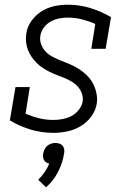

<svg xmlns="http://www.w3.org/2000/svg" viewBox="-20 -558 540 818"><path d="M208 8Q157 8 110.5 -6Q64 -20 22 -45L46 -187H107L89 -74Q116 -62 145.5 -54.5Q175 -47 207 -47Q226 -47 245.5 -50.5Q265 -54 283 -63Q301 -72 314.5 -88.5Q328 -105 332 -124Q335 -142 329 -159Q323 -176 312 -188.5Q301 -201 286 -210Q271 -219 255.5 -225.5Q240 -232 223.5 -238Q207 -244 192 -251.5Q177 -259 162.5 -268.5Q148 -278 136 -290Q124 -302 114.5 -316Q105 -330 99 -345.5Q93 -361 91 -379Q89 -397 92 -415Q96 -444 114 -469Q132 -494 157.5 -510Q183 -526 211.5 -532Q240 -538 269 -538Q319 -538 365.5 -523.5Q412 -509 453 -485L430 -350H369L386 -456Q359 -468 329.5 -475.5Q300 -483 269 -483Q251 -483 232.5 -479.5Q214 -476 196.5 -466.5Q179 -457 167 -441Q155 -425 152 -406Q149 -388 154.5 -371.5Q160 -355 171 -342Q182 -329 196.5 -320.5Q211 -312 227 -305Q243 -298 259 -292Q275 -286 290.5 -278.5Q306 -271 320 -261.5Q334 -252 346.5 -240.5Q359 -229 368.5 -215Q378 -201 384 -185Q390 -169 392.5 -151.5Q395 -134 392 -115Q387 -86 368 -60.5Q349 -35 322 -19.5Q295 -4 265.5 2Q236 8 208 8ZM176 240 143 208Q158 193 170 175.5Q182 158 190 139Q183 138 177 134Q171 130 167.5 124Q164 118 163.5 110.5Q163 103 164 96Q166 87 170 78Q174 69 181.5 63Q189 57 198 54Q207 51 216 51Q225 51 233.5 54Q242 57 247 63Q252 69 253.5 78Q255 87 253 96Q247 136 227.5 174Q208 212 176 240Z"/></svg>

Font: Iosevka Slab Light
Style: Italic
Weight: 300
Italic angle: -9°
Monospace: yes
Designer: Belleve Invis
Foundry: Belleve Invis
Version: Version 11.1.1; ttfautohint (v1.8.3)